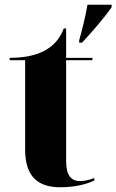

<svg xmlns="http://www.w3.org/2000/svg" viewBox="-20 -780 491 810"><path d="M314 -610V-600H326C367 -644 423 -708 451 -750V-760H349C342 -717 326 -651 314 -610ZM235 10C308 10 357 -8 378 -19V-29C355 -20 334 -16 318 -16C278 -16 259 -43 259 -101V-526H370V-536H259V-660H249C233 -616 204 -584 162 -563C125 -545 78 -536 21 -536V-526H86V-149C86 -31 144 10 235 10Z"/></svg>

Font: Noto Serif Display Condensed Black
Style: Regular
Weight: 900
Width: 3
Designer: Monotype Design Team
Foundry: Monotype Imaging Inc.
Version: Version 2.009